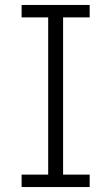

<svg xmlns="http://www.w3.org/2000/svg" viewBox="-20 -753 447 773"><path d="M341 0H67V-50H174V-683H67V-733H341V-683H234V-50H341Z"/></svg>

Font: IBM Plex Sans JP Light
Style: Regular
Weight: 300
Designer: Mike Abbink; Paul van der Laan; Pieter van Rosmalen; Wujin Sim; Yejin Wi; Jinhee Kim; Boomi Park; Yona Kim; Kichan Ma
Foundry: Sandoll Inc.
Version: Version 1.002